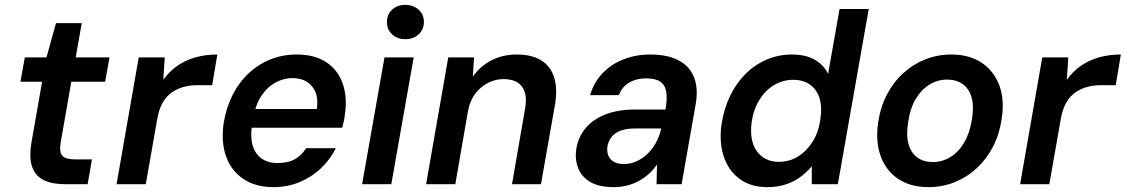

<svg xmlns="http://www.w3.org/2000/svg" viewBox="-20 -757 4626 789"><path d="M247 0Q195 0 160.5 -16.5Q126 -33 112.5 -70Q99 -107 109 -170L153 -421H64L82 -521H171L210 -662H316L291 -521H430L412 -421H273L229 -169Q223 -131 236.5 -116.5Q250 -102 289 -102H358L340 0Z M459 0 550 -521H657L651 -429Q676 -464 709.5 -487Q743 -510 784 -521.5Q825 -533 873 -533L852 -407H790Q762 -407 735.5 -400Q709 -393 686.5 -377.5Q664 -362 648.5 -335Q633 -308 626 -267L579 0Z M1103 12Q1031 12 981 -21Q931 -54 909.5 -113Q888 -172 899 -251Q909 -312 934.5 -364Q960 -416 1000 -454Q1040 -492 1090.5 -512.5Q1141 -533 1199 -533Q1274 -533 1322 -500.5Q1370 -468 1389 -411.5Q1408 -355 1397 -285Q1396 -273 1393 -259.5Q1390 -246 1386 -232H982L996 -309H1282Q1288 -350 1276.5 -378Q1265 -406 1241 -421Q1217 -436 1182 -436Q1146 -436 1112.5 -418Q1079 -400 1055 -364.5Q1031 -329 1021 -275L1016 -246Q1008 -196 1018 -160.5Q1028 -125 1054.5 -106Q1081 -87 1119 -87Q1164 -87 1192 -103Q1220 -119 1238 -148H1360Q1338 -103 1300 -66.5Q1262 -30 1212 -9Q1162 12 1103 12Z M1468 0 1560 -521H1680L1588 0ZM1646 -596Q1612 -596 1591 -616Q1570 -636 1570 -667Q1570 -697 1591 -717Q1612 -737 1645 -737Q1678 -737 1700 -717.5Q1722 -698 1722 -667Q1722 -636 1700.5 -616Q1679 -596 1646 -596Z M1731 0 1822 -521H1928L1923 -442Q1952 -484 1998.5 -508.5Q2045 -533 2104 -533Q2165 -533 2204 -509Q2243 -485 2257.5 -438Q2272 -391 2260 -323L2203 0H2084L2138 -312Q2148 -370 2125 -401Q2102 -432 2049 -432Q2016 -432 1985.5 -416.5Q1955 -401 1933 -372Q1911 -343 1903 -300L1851 0Z M2502 12Q2442 12 2406 -9Q2370 -30 2356 -66Q2342 -102 2348 -144Q2356 -194 2386.5 -230.5Q2417 -267 2468.5 -287Q2520 -307 2590 -307H2715Q2722 -350 2718 -378.5Q2714 -407 2694 -421Q2674 -435 2634 -435Q2595 -435 2565.5 -417.5Q2536 -400 2523 -366H2405Q2420 -418 2455.5 -455.5Q2491 -493 2542 -513Q2593 -533 2651 -533Q2723 -533 2768.5 -509Q2814 -485 2832 -439.5Q2850 -394 2839 -330L2781 0H2678L2680 -81Q2666 -61 2648 -44Q2630 -27 2607.5 -14.5Q2585 -2 2558.5 5Q2532 12 2502 12ZM2544 -83Q2571 -83 2595.5 -94Q2620 -105 2640.5 -124.5Q2661 -144 2675 -169.5Q2689 -195 2696 -224L2697 -229H2589Q2554 -229 2530 -220Q2506 -211 2493 -194Q2480 -177 2476 -155Q2472 -121 2490 -102Q2508 -83 2544 -83Z M3132 12Q3065 12 3019 -22Q2973 -56 2953.5 -116Q2934 -176 2946 -252Q2956 -314 2981.5 -365.5Q3007 -417 3045 -454.5Q3083 -492 3131.5 -512.5Q3180 -533 3234 -533Q3290 -533 3327.5 -512Q3365 -491 3383 -453L3430 -720H3550L3423 0H3316V-74Q3297 -51 3271.5 -31.5Q3246 -12 3211.5 0Q3177 12 3132 12ZM3181 -92Q3224 -92 3259.5 -114Q3295 -136 3319.5 -175Q3344 -214 3351 -266Q3359 -316 3348 -352.5Q3337 -389 3309 -409Q3281 -429 3239 -429Q3198 -429 3162 -408Q3126 -387 3101.5 -348Q3077 -309 3069 -257Q3062 -207 3073.5 -170Q3085 -133 3113 -112.5Q3141 -92 3181 -92Z M3795 12Q3722 12 3671.5 -21.5Q3621 -55 3599 -115.5Q3577 -176 3589 -255Q3598 -317 3624.5 -368Q3651 -419 3691.5 -456Q3732 -493 3782.5 -513Q3833 -533 3890 -533Q3963 -533 4013.5 -499.5Q4064 -466 4086.5 -406.5Q4109 -347 4096 -267Q4087 -205 4060.5 -154Q4034 -103 3994 -66Q3954 -29 3903.5 -8.5Q3853 12 3795 12ZM3813 -91Q3852 -91 3885.5 -111.5Q3919 -132 3942 -171Q3965 -210 3974 -266Q3983 -321 3972.5 -357Q3962 -393 3936 -411.5Q3910 -430 3872 -430Q3834 -430 3800.5 -410Q3767 -390 3743.5 -351Q3720 -312 3712 -255Q3703 -202 3713.5 -165Q3724 -128 3750 -109.5Q3776 -91 3813 -91Z M4172 0 4263 -521H4370L4364 -429Q4389 -464 4422.5 -487Q4456 -510 4497 -521.5Q4538 -533 4586 -533L4565 -407H4503Q4475 -407 4448.5 -400Q4422 -393 4399.5 -377.5Q4377 -362 4361.5 -335Q4346 -308 4339 -267L4292 0Z"/></svg>

Font: DM Sans 10pt SemiBold
Style: Italic
Weight: 600
Italic angle: -10°
Version: Version 4.004;gftools[0.9.30]